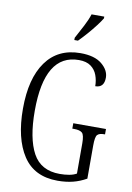

<svg xmlns="http://www.w3.org/2000/svg" viewBox="-102 -1014 746 1087"><g transform="rotate(10 270.5 -470.5)"><path d="M307 10Q173 10 108.5 -88.5Q44 -187 44 -358Q44 -532 113 -628Q182 -724 311 -724Q392 -724 434 -689.5Q476 -655 476 -612Q476 -554 425 -554Q425 -587 414 -617Q403 -647 377.5 -665.5Q352 -684 309 -684Q112 -684 112 -358Q112 -200 158 -115Q204 -30 313 -30Q342 -30 367 -34.5Q392 -39 409 -49V-223Q409 -271 395.5 -283Q382 -295 349 -295H339V-326H527V-295H522Q494 -295 483 -283Q472 -271 472 -221V-31Q435 -10 395.5 0Q356 10 307 10ZM263 -804Q285 -845 304 -881Q323 -917 334 -951H407V-941Q397 -924 376.5 -897Q356 -870 331 -841.5Q306 -813 284 -791H263Z"/></g></svg>

Font: Noto Serif ExtraCondensed Light
Style: Regular
Weight: 300
Width: 2
Designer: Monotype Design Team
Foundry: Monotype Imaging Inc.
Version: Version 2.014; ttfautohint (v1.8.4.7-5d5b)